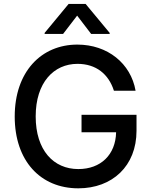

<svg xmlns="http://www.w3.org/2000/svg" viewBox="-20 -969 789 998"><path d="M572.1 -497.5H684.7C660.2 -639.2 539.1 -737.2 382.1 -737.2C193.9 -737.2 56.5 -595.5 56.5 -363.3C56.5 -133.2 190 9.9 387.1 9.9C563.6 9.9 689.6 -105.8 689.6 -289.4V-372.2H403.8V-281.6H583.5C581 -164.4 503.6 -90.2 387.1 -90.2C258.9 -90.2 165.5 -187.1 165.5 -364C165.5 -540.1 259.6 -637.1 382.8 -637.1C479.4 -637.1 544.7 -583.8 572.1 -497.5ZM212 -792.6H307.9L381 -887.8L453.8 -792.6H550.1V-797.9L425.1 -948.5H336.6L212 -797.9Z"/></svg>

Font: Magic Ui Pro Medium
Style: Regular
Weight: 500
Designer: Stefan Endress, Andreas Faust
Version: Version 1.000;FEAKit 1.0